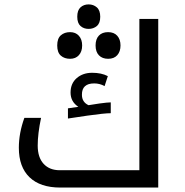

<svg xmlns="http://www.w3.org/2000/svg" viewBox="-20 -845 833 865"><path d="M252 0Q161.1 0 113 -46.4Q64.9 -92.8 64.9 -179.2Q64.9 -245.6 89.8 -314H165Q149.9 -242.7 149.9 -189.2Q149.9 -135.7 176.5 -106.9Q203.1 -78.1 249 -78.1H607.9V-759.8H692.9V0ZM465.8 -502 451.2 -457Q429.7 -469.2 404.3 -469.2Q348.6 -469.2 349.1 -418Q349.1 -384.8 378.9 -371.1Q390.6 -373.5 427.7 -378.7Q464.8 -383.8 479 -383.8V-335Q450.7 -335 373.3 -324Q295.9 -313 286.1 -311V-356.9L333 -363.8Q297.9 -386.7 297.9 -428Q297.9 -469.2 325.7 -493.2Q353.5 -517.1 395.3 -517.1Q437 -517.1 465.8 -502ZM508.3 -596.4Q493.7 -580.1 467.3 -580.1Q440.9 -580.1 425.8 -595.7Q410.6 -611.3 410.6 -640.1Q410.6 -668.9 425.5 -684.6Q440.4 -700.2 467 -700.2Q493.7 -700.2 508.3 -683.8Q522.9 -667.5 522.9 -640.1Q522.9 -612.8 508.3 -596.4ZM335.4 -596.4Q320.8 -580.1 295.7 -580.1Q270.5 -580.1 254.2 -594.2Q237.8 -608.4 237.8 -640.1Q237.8 -671.9 254.2 -686Q270.5 -700.2 295.7 -700.2Q320.8 -700.2 335.4 -683.8Q350.1 -667.5 350.1 -640.1Q350.1 -612.8 335.4 -596.4ZM416.3 -727.8Q400.9 -714.8 379.2 -714.8Q357.4 -714.8 342.8 -727.8Q328.1 -740.7 328.1 -769.8Q328.1 -798.8 342.8 -812Q357.4 -825.2 379.2 -825.2Q400.9 -825.2 416.3 -811.8Q431.6 -798.3 431.6 -769.5Q431.6 -740.7 416.3 -727.8Z"/></svg>

Font: DroidArabicKufi
Style: Regular
Weight: 400
Designer: Pascal Zoghbi
Foundry: Ascender Corporation
Version: Version 1.00